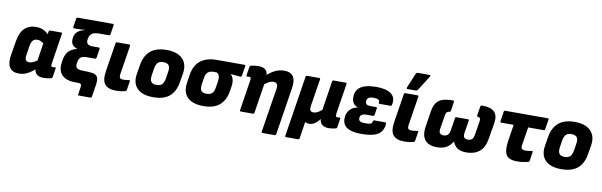

<svg xmlns="http://www.w3.org/2000/svg" viewBox="-55 -1297 6415 2045"><g transform="rotate(10 3152.5 -274.0)"><path d="M146 12Q77 12 48 -33.5Q19 -79 33 -165L58 -316Q74 -416 121.5 -462.5Q169 -509 247 -509Q294 -509 331 -490Q368 -471 391 -437L373 -328Q353 -351 329.5 -364Q306 -377 285 -377Q253 -377 235.5 -359Q218 -341 211 -300L195 -197Q189 -161 199 -143Q209 -125 236 -125Q253 -125 272 -132Q291 -139 311 -152.5Q331 -166 352 -186L348 -89Q320 -64 290.5 -41Q261 -18 226 -3Q191 12 146 12ZM418 12Q361 12 335.5 -16Q310 -44 318 -98L322 -123L319 -146L358 -399L377 -441L384 -484Q386 -497 400 -497H517Q531 -497 528 -484L477 -155Q473 -130 477.5 -124Q482 -118 494 -118Q501 -118 506.5 -118.5Q512 -119 516 -120Q529 -122 526 -108L511 -13Q510 -1 492 3Q474 7 455.5 9.5Q437 12 418 12Z M822 132Q808 132 811 118L823 39Q825 26 823 17.5Q821 9 813.5 4.5Q806 0 791 0H761Q688 0 645 -23.5Q602 -47 587 -87.5Q572 -128 579 -178L584 -212Q594 -276 628 -309Q662 -342 715 -353V-355Q672 -371 658.5 -396.5Q645 -422 650 -458L651 -466Q656 -504 683 -529Q710 -554 760 -565L759 -568Q740 -567 718 -565.5Q696 -564 680 -564H646Q633 -564 635 -578L649 -669Q651 -683 665 -683H1043Q1057 -683 1054 -669L1039 -570Q1036 -556 1024 -556H921Q868 -556 842.5 -539Q817 -522 810 -484L808 -473Q803 -442 818.5 -425.5Q834 -409 875 -409H940Q953 -409 951 -395L936 -299Q933 -285 920 -285H835Q789 -285 768.5 -269.5Q748 -254 742 -219L739 -198Q734 -166 751.5 -151Q769 -136 818 -136Q882 -136 921 -129.5Q960 -123 974.5 -97.5Q989 -72 980 -14L959 118Q957 132 943 132Z M1195 12Q1114 12 1078 -31.5Q1042 -75 1060 -182L1108 -484Q1110 -497 1124 -497H1254Q1267 -497 1265 -484L1216 -174Q1211 -140 1220 -128.5Q1229 -117 1259 -117Q1274 -117 1290 -119Q1306 -121 1318 -123Q1330 -126 1328 -112L1313 -16Q1311 -4 1299 0Q1281 5 1254.5 8.5Q1228 12 1195 12Z M1602 12Q1483 12 1427 -45.5Q1371 -103 1389 -207L1405 -304Q1423 -407 1485.5 -458Q1548 -509 1657 -509Q1774 -509 1831 -451Q1888 -393 1871 -289L1855 -195Q1838 -90 1775.5 -39Q1713 12 1602 12ZM1614 -123Q1654 -123 1674 -143Q1694 -163 1702 -211L1713 -282Q1721 -330 1704.5 -352.5Q1688 -375 1645 -375Q1605 -375 1585.5 -355Q1566 -335 1558 -286L1547 -216Q1540 -167 1556 -145Q1572 -123 1614 -123Z M2145 12Q2025 12 1970 -45Q1915 -102 1931 -203L1944 -290Q1961 -395 2026 -446Q2091 -497 2202 -497H2499Q2513 -497 2511 -484L2494 -379Q2490 -364 2478 -365L2376 -374V-370Q2387 -361 2395 -344.5Q2403 -328 2406.5 -303.5Q2410 -279 2405 -247L2396 -193Q2379 -91 2317.5 -39.5Q2256 12 2145 12ZM2156 -123Q2194 -123 2214.5 -141.5Q2235 -160 2242 -206L2252 -267Q2257 -298 2254.5 -317.5Q2252 -337 2243.5 -348.5Q2235 -360 2222 -366H2191Q2152 -366 2129 -347.5Q2106 -329 2099 -279L2088 -209Q2082 -163 2098.5 -143Q2115 -123 2156 -123Z M2818 185Q2803 185 2805 171L2881 -306Q2891 -372 2838 -372Q2812 -372 2783 -356.5Q2754 -341 2722 -311L2726 -410Q2780 -461 2828 -485Q2876 -509 2928 -509Q2999 -509 3027.5 -466.5Q3056 -424 3042 -339L2962 171Q2959 185 2948 185ZM2549 0Q2535 0 2538 -14L2589 -340Q2593 -365 2589.5 -372.5Q2586 -380 2572 -380Q2566 -380 2561 -379.5Q2556 -379 2551 -378Q2540 -377 2541 -390L2556 -484Q2558 -492 2561.5 -495Q2565 -498 2576 -501Q2593 -505 2613 -507Q2633 -509 2652 -509Q2707 -509 2732 -482Q2757 -455 2748 -402L2745 -377L2747 -352L2694 -14Q2692 0 2678 0Z M3071 185Q3057 185 3060 171L3163 -484Q3165 -497 3179 -497H3308Q3322 -497 3320 -484L3273 -190Q3268 -155 3277 -140Q3286 -125 3310 -125Q3327 -125 3342.5 -131Q3358 -137 3372.5 -147Q3387 -157 3401 -168L3450 -484Q3452 -497 3466 -497H3595Q3609 -497 3606 -484L3555 -159Q3552 -134 3555 -126Q3558 -118 3573 -118Q3580 -118 3585 -118.5Q3590 -119 3595 -120Q3605 -121 3604 -108L3589 -13Q3588 -7 3584 -3Q3580 1 3569 3Q3553 7 3535 9.5Q3517 12 3499 12Q3459 12 3431.5 -7Q3404 -26 3401 -68H3400Q3376 -36 3348 -17Q3320 2 3288 2Q3274 2 3262.5 -1Q3251 -4 3243 -9L3215 171Q3213 185 3199 185Z M3853 12Q3747 12 3696.5 -22Q3646 -56 3649 -124Q3650 -177 3681.5 -213Q3713 -249 3765 -257L3766 -260Q3733 -271 3716.5 -298.5Q3700 -326 3702 -365Q3703 -437 3759 -473Q3815 -509 3924 -509Q3999 -509 4047 -491Q4095 -473 4114.5 -438Q4134 -403 4122 -351Q4119 -337 4106 -337H3991Q3978 -337 3980 -350Q3984 -370 3967.5 -380Q3951 -390 3916 -390Q3880 -390 3862 -378Q3844 -366 3844 -339Q3843 -318 3855.5 -307.5Q3868 -297 3899 -297H3957Q3972 -297 3969 -283L3958 -213Q3956 -199 3942 -199H3870Q3838 -199 3821 -187Q3804 -175 3803 -152Q3802 -128 3817.5 -117.5Q3833 -107 3870 -107Q3917 -107 3932.5 -114Q3948 -121 3951 -141Q3953 -154 3966 -154H4080Q4094 -154 4094 -140Q4089 -60 4033 -24Q3977 12 3853 12Z M4313 12Q4232 12 4196 -31.5Q4160 -75 4178 -182L4226 -484Q4228 -497 4242 -497H4372Q4385 -497 4383 -484L4334 -174Q4329 -140 4338 -128.5Q4347 -117 4377 -117Q4392 -117 4408 -119Q4424 -121 4436 -123Q4448 -126 4446 -112L4431 -16Q4429 -4 4417 0Q4399 5 4372.5 8.5Q4346 12 4313 12ZM4255 -544Q4247 -544 4246 -549.5Q4245 -555 4247 -561L4313 -719Q4317 -727 4322.5 -730Q4328 -733 4335 -733H4461Q4468 -733 4470 -727.5Q4472 -722 4467 -715L4367 -558Q4358 -544 4342 -544Z M4668 12Q4613 12 4574.5 -9Q4536 -30 4520 -74.5Q4504 -119 4516 -191L4542 -356Q4552 -416 4577 -449Q4602 -482 4645 -495.5Q4688 -509 4752 -509Q4768 -509 4766 -496L4751 -398Q4747 -383 4736 -383Q4721 -383 4710.5 -373Q4700 -363 4696 -339L4672 -190Q4666 -154 4679 -139.5Q4692 -125 4718 -125Q4745 -125 4762.5 -139.5Q4780 -154 4785 -189L4807 -326Q4809 -339 4822 -339H4945Q4959 -339 4956 -326L4934 -189Q4929 -154 4941.5 -139.5Q4954 -125 4980 -125Q5009 -125 5025 -139Q5041 -153 5047 -190L5071 -339Q5075 -362 5068.5 -372Q5062 -382 5045 -383Q5033 -383 5035 -398L5051 -496Q5053 -509 5069 -509Q5163 -509 5202.5 -469.5Q5242 -430 5228 -345L5200 -177Q5184 -76 5129 -32Q5074 12 4990 12Q4923 12 4889 -13Q4855 -38 4841 -79H4839Q4815 -38 4775 -13Q4735 12 4668 12Z M5537 12Q5481 12 5448.5 -6Q5416 -24 5406 -68.5Q5396 -113 5408 -192L5435 -365H5301Q5287 -365 5290 -379L5306 -484Q5308 -497 5321 -497H5780Q5794 -497 5791 -484L5774 -379Q5772 -365 5759 -365H5592L5561 -172Q5556 -142 5565.5 -129.5Q5575 -117 5604 -117Q5625 -117 5643 -119.5Q5661 -122 5674 -125Q5686 -127 5684 -114L5670 -18Q5668 -6 5656 -3Q5637 2 5605 7Q5573 12 5537 12Z M6016 12Q5897 12 5841 -45.5Q5785 -103 5803 -207L5819 -304Q5837 -407 5899.5 -458Q5962 -509 6071 -509Q6188 -509 6245 -451Q6302 -393 6285 -289L6269 -195Q6252 -90 6189.5 -39Q6127 12 6016 12ZM6028 -123Q6068 -123 6088 -143Q6108 -163 6116 -211L6127 -282Q6135 -330 6118.5 -352.5Q6102 -375 6059 -375Q6019 -375 5999.5 -355Q5980 -335 5972 -286L5961 -216Q5954 -167 5970 -145Q5986 -123 6028 -123Z"/></g></svg>

Font: Sofia Sans Black
Style: Italic
Weight: 900
Italic angle: -9°
Version: Version 4.100-B